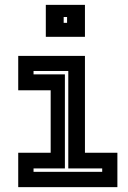

<svg xmlns="http://www.w3.org/2000/svg" viewBox="-20 -770 526 790"><path d="M168.5 -618.5V-750H329.5V-618.5ZM242 -676H256V-700H242ZM55 0V-141.5H188.5V-398.5H55V-540H329.5V-141.5H463V0ZM118 -63H400.5V-77H261V-478H118V-464H247V-77H118Z"/></svg>

Font: Tourney
Style: Bold
Weight: 700
Designer: Tyler Finck
Foundry: Etcetera Type Co
Version: Version 1.015